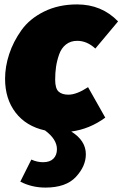

<svg xmlns="http://www.w3.org/2000/svg" viewBox="-20 -577 555 870"><path d="M379 -182 457 -44Q386 8 303 19Q369 60 369 122Q369 176 324 224.5Q279 273 186 273Q124 273 72 246L122 146Q148 158 175 158Q206 158 222 142Q238 126 238 99Q238 54 184 14Q98 -5 50.5 -67Q3 -129 3 -220Q3 -275 21.5 -331.5Q40 -388 77 -440Q114 -492 179.5 -524.5Q245 -557 329 -557Q441 -557 515 -480L412 -357Q374 -392 330 -392Q300 -392 279 -375.5Q258 -359 248 -330.5Q238 -302 234 -274.5Q230 -247 230 -216Q230 -176 245.5 -162Q261 -148 290 -148Q327 -148 379 -182Z"/></svg>

Font: Fira Sans Ultra
Style: Italic
Weight: 950
Italic angle: -8°
Designer: Carrois Corporate & Edenspiekermann AG
Foundry: Carrois Corporate GbR & Edenspiekermann AG
Version: Version 4.203;PS 004.203;hotconv 1.0.88;makeotf.lib2.5.64775